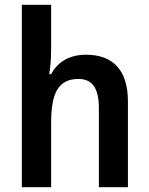

<svg xmlns="http://www.w3.org/2000/svg" viewBox="-20 -780 621 800"><path d="M193 -578V-760H71V0H193V-266C193 -388 220 -451 307 -451C365 -451 392 -412 392 -329V0H513V-357C513 -490 449 -552 338 -552C275 -552 222 -526 193 -471H185C190 -498 193 -535 193 -578Z"/></svg>

Font: Noto Sans Myanmar UI SemiCondensed SemiBold
Style: Regular
Weight: 600
Width: 4
Designer: Monotype Design Team
Foundry: Monotype Imaging Inc.
Version: Version 2.103